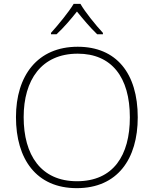

<svg xmlns="http://www.w3.org/2000/svg" viewBox="-20 -968 799 998"><path d="M398 -948H363C338 -906 282 -838 245 -797V-790H274C311 -824 351 -871 380 -908C410 -871 449 -824 485 -790H515V-797C477 -838 422 -906 398 -948ZM696 -358C696 -588 584 -725 384 -725C175 -725 63 -575 63 -359C63 -142 168 10 379 10C591 10 696 -142 696 -358ZM103 -359C103 -552 195 -689 384 -689C560 -689 655 -567 655 -358C655 -160 569 -26 380 -26C192 -26 103 -163 103 -359Z"/></svg>

Font: Noto Sans Sinhala UI ExtraLight
Style: Regular
Weight: 200
Designer: Jelle Bosma - Monotype Design Team
Foundry: Monotype Imaging Inc.
Version: Version 2.006